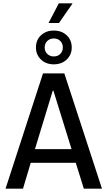

<svg xmlns="http://www.w3.org/2000/svg" viewBox="-20 -1123 640 1143"><path d="M13 0 236 -686H363L587 0H479L431 -154H163L117 0ZM294 -583 188 -235H406L298 -583ZM269 -986 330 -1103H410L411 -1101L331 -986ZM300 -740Q254 -740 224 -768.5Q194 -797 194 -840Q194 -885 224 -913Q254 -941 300 -941Q347 -941 377 -913Q407 -885 407 -840Q407 -797 377 -768.5Q347 -740 300 -740ZM300 -787Q324 -787 339 -802Q354 -817 354 -841Q354 -864 339 -879Q324 -894 300 -894Q277 -894 261.5 -879Q246 -864 246 -840Q246 -817 261.5 -802Q277 -787 300 -787Z"/></svg>

Font: Chivo Mono
Style: Regular
Weight: 400
Monospace: yes
Designer: Hector Gatti
Foundry: Omnibus-Type
Version: Version 1.008; ttfautohint (v1.8.4.7-5d5b)